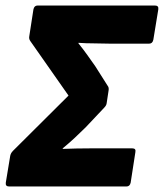

<svg xmlns="http://www.w3.org/2000/svg" viewBox="-20 -675 593 695"><path d="M13 0Q-1 0 1 -14L17 -111Q19 -121 27 -129L228 -329L90 -526Q84 -534 86 -544L101 -641Q104 -655 116 -655H541Q555 -655 553 -641L535 -531Q532 -517 520 -517H376Q350 -518 320.5 -518Q291 -518 264 -520V-518Q281 -497 296 -476Q311 -455 325 -435L370 -364Q375 -358 373 -347L366 -301Q365 -293 357 -285L290 -214Q271 -195 250.5 -176Q230 -157 207 -138V-136Q230 -137 258 -137.5Q286 -138 309 -138H459Q473 -138 470 -124L453 -14Q450 0 438 0Z"/></svg>

Font: Sofia Sans Semi Condensed Black
Style: Italic
Weight: 900
Italic angle: -9°
Version: Version 4.100